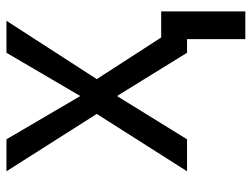

<svg xmlns="http://www.w3.org/2000/svg" viewBox="-111 -474 762 580"><g transform="rotate(-90 270.0 -184.0)"><path d="M139.2 -545.5 269.9 -322.4 400.6 -545.5H497.2L321 -272.7L497.2 0H400.6L269.9 -211.6L139.2 0H42.6L215.9 -272.7L42.6 -545.5ZM525.6 -78.1V176.1H441.8V-78.1Z"/></g></svg>

Font: InterMG
Style: Regular
Weight: 400
Designer: Rasmus Andersson
Foundry: rsms
Version: Version 3.019;December 26, 2023;FontCreator 15.0.0.2955 64-b